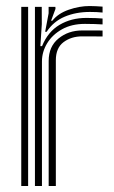

<svg xmlns="http://www.w3.org/2000/svg" viewBox="-20 -623 383 643"><path d="M131.2 -516.5 142.8 -578.5V-600H165.5L165.8 -593.2L151 -553.5H155.2Q174.5 -578 210.1 -590.4Q245.8 -602.8 280 -602.8Q288.5 -602.8 301.4 -602.2Q314.2 -601.8 323.5 -600.8V-581Q316 -582 303.8 -582.5Q291.5 -583 281 -583Q234.2 -583 196.6 -567.1Q159 -551.2 136.2 -516.5ZM97 0V-600H119.8L120 -542L115.2 -468.5H120.8Q140.2 -516.5 179.4 -539.8Q218.5 -563 269.2 -563Q282.5 -563 299.8 -562.4Q317 -561.8 323.5 -561V-541.2Q315 -542 296.6 -542.5Q278.2 -543 264.5 -543Q220 -543 187.8 -525Q155.5 -507 138 -478.2Q120.5 -449.5 120.5 -417.2V0ZM51.2 0V-600H74.2V0ZM143 0V-419Q143 -467.2 176 -494.1Q209 -521 254.8 -521Q271.2 -521 290.2 -521Q309.2 -521 323.5 -520.8V-500.8Q309.8 -501 290 -501.1Q270.2 -501.2 254.8 -501.2Q218.8 -501.2 192.9 -481.9Q167 -462.5 167 -421.2V0Z"/></svg>

Font: Big Shoulders Inline Text
Style: Bold
Weight: 700
Designer: Patric King
Foundry: XO Type Co
Version: Version 1.000